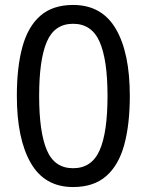

<svg xmlns="http://www.w3.org/2000/svg" viewBox="-20 -745 591 775"><path d="M275 10Q160 10 104 -87.5Q48 -185 48 -358Q48 -474 70.5 -556Q93 -638 143 -681.5Q193 -725 275 -725Q391 -725 447.5 -628.5Q504 -532 504 -358Q504 -243 481.5 -160.5Q459 -78 408.5 -34Q358 10 275 10ZM275 -66Q350 -66 382 -138Q414 -210 414 -358Q414 -504 382 -576.5Q350 -649 275 -649Q200 -649 169 -576.5Q138 -504 138 -358Q138 -212 169 -139Q200 -66 275 -66Z"/></svg>

Font: hexsinhala15
Style: Book
Weight: 400
Designer: Jelle Bosma - Monotype Design Team
Foundry: Monotype Imaging Inc.
Version: Version 2.003